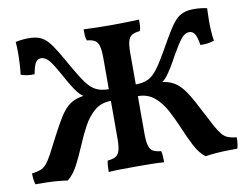

<svg xmlns="http://www.w3.org/2000/svg" viewBox="-76 -789 1166 904"><g transform="rotate(-10 507.5 -337.0)"><path d="M837 9Q808 -13 787 -54Q766 -95 746.5 -141.5Q727 -188 704.5 -230Q682 -272 650 -298.5Q618 -325 572 -325V-381Q608 -381 631.5 -392.5Q655 -404 676.5 -432.5Q698 -461 727 -512Q755 -562 775 -595Q795 -628 812 -647Q829 -666 850.5 -674.5Q872 -683 903 -683Q919 -683 936.5 -681Q954 -679 965 -676Q964 -652 963.5 -625.5Q963 -599 964.5 -571.5Q966 -544 970 -520Q956 -515 938.5 -512.5Q921 -510 904 -511Q897 -553 887 -566.5Q877 -580 863 -580Q841 -580 823.5 -558Q806 -536 779 -489Q759 -452 745 -429.5Q731 -407 721 -394Q711 -381 701.5 -374Q692 -367 678 -362L661 -374Q700 -372 726 -364Q752 -356 772.5 -337.5Q793 -319 813 -287Q833 -255 858 -205Q883 -156 899 -127Q915 -98 927.5 -83Q940 -68 956 -62Q972 -56 997 -53Q997 -48 996.5 -38.5Q996 -29 994.5 -18.5Q993 -8 990 0Q965 0 940 0.5Q915 1 889.5 3Q864 5 837 9ZM178 9Q152 5 126.5 3Q101 1 76 0.5Q51 0 25 0Q22 -8 20.5 -18.5Q19 -29 18.5 -38.5Q18 -48 18 -53Q43 -56 59 -62Q75 -68 88 -83Q101 -98 116.5 -127Q132 -156 157 -205Q183 -255 202.5 -287Q222 -319 242.5 -337.5Q263 -356 289.5 -364Q316 -372 354 -374L337 -362Q325 -367 315 -374Q305 -381 294.5 -394Q284 -407 270 -429.5Q256 -452 236 -489Q210 -536 192.5 -558Q175 -580 152 -580Q138 -580 128.5 -566.5Q119 -553 111 -511Q94 -510 76.5 -512.5Q59 -515 46 -520Q49 -544 50.5 -571.5Q52 -599 52 -625.5Q52 -652 50 -676Q61 -679 78.5 -681Q96 -683 112 -683Q144 -683 165 -674.5Q186 -666 203 -647Q220 -628 240 -595Q260 -562 288 -512Q317 -461 338.5 -432.5Q360 -404 384 -392.5Q408 -381 443 -381V-325Q397 -325 365 -298.5Q333 -272 310.5 -230Q288 -188 268.5 -141.5Q249 -95 228 -54.5Q207 -14 178 9ZM375 3Q375 -13 376 -27.5Q377 -42 380 -51Q405 -53 418.5 -61Q432 -69 437.5 -89Q443 -109 443 -146V-530Q443 -568 437.5 -587.5Q432 -607 418.5 -615Q405 -623 381 -625Q376 -637 375.5 -650.5Q375 -664 375 -679Q393 -678 415.5 -677.5Q438 -677 462 -676.5Q486 -676 508 -676Q529 -676 553 -676.5Q577 -677 599.5 -677.5Q622 -678 640 -679Q640 -664 639.5 -650.5Q639 -637 634 -625Q610 -623 596.5 -615Q583 -607 577.5 -587.5Q572 -568 572 -530V-146Q572 -109 577.5 -89Q583 -69 596.5 -61Q610 -53 635 -51Q638 -42 639 -27.5Q640 -13 640 3Q615 1 579 0.5Q543 0 508 0Q472 0 434.5 0.5Q397 1 375 3Z"/></g></svg>

Font: Vollkorn SemiBold
Style: Regular
Weight: 600
Designer: Friedrich Althausen
Foundry: Friedrich Althausen
Version: Version 5.000